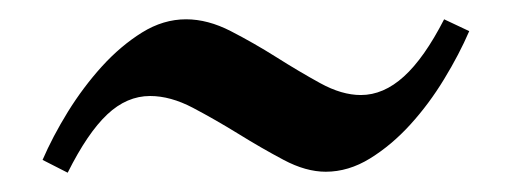

<svg xmlns="http://www.w3.org/2000/svg" viewBox="-20 -410 528 198"><path d="M463.9 -377.9Q453.6 -354 438 -328.4Q422.4 -302.7 403.1 -281.5Q383.8 -260.3 361.6 -246.6Q339.4 -232.9 315.9 -232.9Q295.4 -232.9 272.5 -245.1Q249.5 -257.3 225.8 -272Q202.1 -286.6 179 -298.8Q155.8 -311 134.8 -311Q110.8 -311 90.6 -292Q70.3 -272.9 49.8 -231.9L23.9 -245.1Q34.2 -269 50 -294.7Q65.9 -320.3 85.2 -341.6Q104.5 -362.8 126.5 -376.5Q148.4 -390.1 171.9 -390.1Q194.3 -390.1 218 -377.9Q241.7 -365.7 264.9 -351.1Q288.1 -336.4 310.3 -324.2Q332.5 -312 352.1 -312Q375.5 -312 396.5 -331.1Q417.5 -350.1 438 -390.1Z"/></svg>

Font: Akkhara
Style: Regular
Weight: 400
Designer: J. Victor Gaultney
Version: Version 1.00 June 13, 2006, initial release